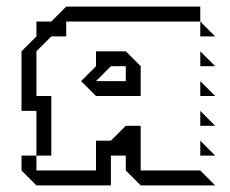

<svg xmlns="http://www.w3.org/2000/svg" viewBox="-20 -560 695 580"><path d="M585 -450V-495L630 -450ZM585 -360V-405L630 -360ZM585 -270V-315L630 -270ZM270 -315H360V-360H315ZM90 -90V-225H45V-405L90 -450V-495H135L180 -540H585V-495H180V-450H135L90 -405V-270H135V-90ZM585 -180V-225L630 -180ZM585 -90V-135L630 -90ZM45 -45V-90H90V-45H270V-135H315L360 -180H405V-45H585L630 0H405L360 -45V-90H315V0H90ZM270 -270 225 -315 270 -360V-405H360L405 -360V-270Z"/></svg>

Font: Rubik Iso
Style: Regular
Weight: 400
Designer: Hubert and Fischer, NaN
Foundry: Hubert and Fischer, NaN
Version: Version 2.200